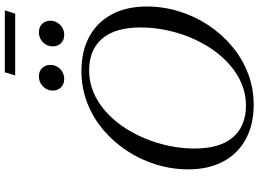

<svg xmlns="http://www.w3.org/2000/svg" viewBox="-158 -905 1073 797"><g transform="rotate(-90 378.5 -506.5)"><path d="M160.5 -235.5Q160.5 -130 207.2 -76Q254 -22 339.5 -22Q387 -22 429.2 -39.8Q471.5 -57.5 507.8 -89.2Q544 -121 572.8 -163Q601.5 -205 621.8 -254Q642 -303 652.5 -355.5Q663 -408 663 -459.5Q663 -565 616.5 -619Q570 -673 484.5 -673Q437 -673 394.5 -655.2Q352 -637.5 316 -605.8Q280 -574 251.2 -532Q222.5 -490 202.2 -441Q182 -392 171.2 -339.8Q160.5 -287.5 160.5 -235.5ZM750 -433.5Q750 -365.5 730 -300.2Q710 -235 673 -179Q636 -123 585.2 -80.2Q534.5 -37.5 473 -13.8Q411.5 10 342 10Q260 10 199.8 -22.5Q139.5 -55 106.8 -116Q74 -177 74 -261.5Q74 -329.5 94 -394.8Q114 -460 151 -516Q188 -572 238.5 -614.8Q289 -657.5 350.8 -681.2Q412.5 -705 481.5 -705Q564.5 -705 624.5 -672.5Q684.5 -640 717.2 -579.2Q750 -518.5 750 -433.5ZM449 -776.5Q427 -776.5 414 -790.2Q401 -804 401 -823.5Q401 -839.5 409 -852.8Q417 -866 430.2 -873.8Q443.5 -881.5 459.5 -881.5Q482 -881.5 494.8 -867.8Q507.5 -854 507.5 -834.5Q507.5 -818.5 499.8 -805.2Q492 -792 478.8 -784.2Q465.5 -776.5 449 -776.5ZM632.5 -776.5Q610 -776.5 597.2 -790.2Q584.5 -804 584.5 -823.5Q584.5 -839.5 592.2 -852.8Q600 -866 613.5 -873.8Q627 -881.5 643 -881.5Q665 -881.5 678 -867.8Q691 -854 691 -834.5Q691 -818.5 683 -805.2Q675 -792 662 -784.2Q649 -776.5 632.5 -776.5ZM464 -980 477 -1023H734L720.5 -980Z"/></g></svg>

Font: Newsreader 48pt
Style: Italic
Weight: 400
Italic angle: -17°
Version: Version 1.003